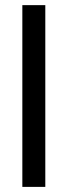

<svg xmlns="http://www.w3.org/2000/svg" viewBox="-20 -731 265 751"><path d="M157.2 0H67.4V-710.9H157.2Z"/></svg>

Font: Roboto Black
Style: Regular
Weight: 900
Designer: Google
Version: Version 2.134; 2016